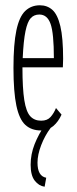

<svg xmlns="http://www.w3.org/2000/svg" viewBox="-20 -484 290 727"><path d="M135 10Q99 10 76 -11Q53 -32 42 -84Q31 -136 31 -227Q31 -317 42 -369Q53 -421 75.5 -442.5Q98 -464 131 -464Q159 -464 178.5 -446.5Q198 -429 208.5 -385Q219 -341 219 -261Q219 -251 218.5 -244Q218 -237 218 -229H65Q65 -149 72 -105Q79 -61 94.5 -44Q110 -27 136 -27Q159 -27 171.5 -41Q184 -55 192 -75L213 -50Q201 -23 181.5 -6.5Q162 10 135 10ZM66 -264H184Q184 -358 171.5 -393.5Q159 -429 129 -429Q109 -429 96.5 -415.5Q84 -402 76.5 -366Q69 -330 66 -264ZM155 189 149 223Q127 220 111.5 200Q96 180 96 140Q96 100 111 62Q126 24 152 -14L172 0Q150 29 136 65.5Q122 102 122 132Q122 183 155 189Z"/></svg>

Font: Inconsolata UltraCondensed Light
Style: Regular
Weight: 300
Width: 1
Monospace: yes
Designer: Raph Levien, Cyreal, Brenton Simpson
Foundry: Raph Levien, Cyreal, Google
Version: Version 3.001; ttfautohint (v1.8.2.53-6de2)